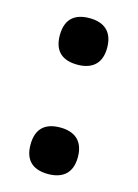

<svg xmlns="http://www.w3.org/2000/svg" viewBox="-91 -598 473 658"><g transform="rotate(15 145.5 -268.5)"><path d="M145 -380C190 -380 229 -400 229 -462C229 -525 190 -545 145 -545C98 -545 61 -525 61 -462C61 -400 98 -380 145 -380ZM145 8C190 8 229 -12 229 -74C229 -137 190 -157 145 -157C98 -157 61 -137 61 -74C61 -12 98 8 145 8Z"/></g></svg>

Font: Noto Serif Tamil SemiCondensed ExtraBold
Style: Regular
Weight: 800
Width: 4
Designer: Indian Type Foundry, Tom Grace, and the Monotype Design Team
Foundry: Monotype Imaging Inc.
Version: Version 2.004